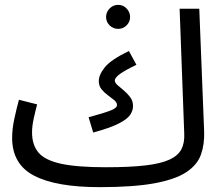

<svg xmlns="http://www.w3.org/2000/svg" viewBox="-20 -750 922 791"><path d="M390 21 416 -61Q515 -61 579 -68.5Q643 -76 678.5 -92.5Q714 -109 727.5 -135.5Q741 -162 739 -200L720 -714H801L821 -209Q823 -156 808 -113.5Q793 -71 748 -41Q703 -11 617 5Q531 21 390 21ZM364 -204 345 -267Q408 -284 435 -294.5Q462 -305 462 -317Q462 -328 450.5 -337.5Q439 -347 424.5 -357.5Q410 -368 398.5 -382Q387 -396 387 -416Q387 -442 412 -473Q437 -504 511 -540L542 -483Q496 -461 474.5 -445.5Q453 -430 453 -418Q453 -409 464.5 -399Q476 -389 490.5 -377Q505 -365 516.5 -349.5Q528 -334 528 -313Q528 -294 516 -276.5Q504 -259 469 -241Q434 -223 364 -204ZM390 21Q212 21 121 -26Q30 -73 30 -182Q30 -219 39 -260.5Q48 -302 58 -339L133 -320Q127 -298 119.5 -264.5Q112 -231 112 -205Q112 -153 138.5 -121.5Q165 -90 231 -75.5Q297 -61 416 -61L436 -11ZM467 -631Q446 -631 431.5 -645.5Q417 -660 417 -680Q417 -700 431.5 -715Q446 -730 467 -730Q487 -730 501.5 -715Q516 -700 516 -680Q516 -660 501.5 -645.5Q487 -631 467 -631Z"/></svg>

Font: Noto IKEA Arabic
Style: Regular
Weight: 400
Designer: Monotype Design Team
Foundry: Monotype Imaging Inc.
Version: Version 1.200